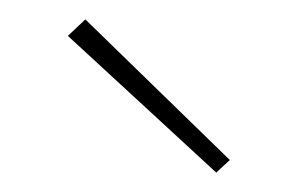

<svg xmlns="http://www.w3.org/2000/svg" viewBox="-20 -728 317 198"><path d="M68 -708 217 -563 203 -550 50 -691Z"/></svg>

Font: Exo 2 Thin
Style: Regular
Weight: 250
Designer: Natanael Gama
Foundry: Natanael Gama
Version: Version 2.010